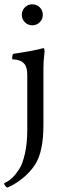

<svg xmlns="http://www.w3.org/2000/svg" viewBox="-44 -648 297 894"><path d="M83 -297.9Q83 -335.9 69.3 -350.6Q59.6 -362.3 45.4 -366.7Q31.2 -371.1 22 -371.1Q12.7 -371.1 12.7 -373Q12.7 -396.5 18.6 -397.5Q122.1 -413.1 153.3 -422.9Q154.3 -422.9 156.2 -423.3Q158.2 -423.8 158.2 -423.8Q162.1 -423.8 163.1 -415.5Q164.1 -407.2 163.1 -403.3Q158.2 -364.3 158.2 -333V-66.4Q158.2 57.6 120.1 117.2Q95.7 155.3 58.1 184.6Q20.5 213.9 -10.7 225.6Q-19.5 219.7 -23.4 210.9Q-25.4 206.1 -23.4 204.1L-11.7 198.2Q0 192.4 15.1 177.7Q30.3 163.1 45.9 138.7Q61.5 114.3 72.3 66.4Q83 18.6 83 -43.9ZM71.8 -544.4Q57.6 -558.6 57.6 -579.1Q57.6 -599.6 71.8 -613.8Q85.9 -627.9 106.4 -627.9Q127 -627.9 141.1 -613.8Q155.3 -599.6 155.3 -579.1Q155.3 -558.6 141.1 -544.4Q127 -530.3 106.4 -530.3Q85.9 -530.3 71.8 -544.4Z"/></svg>

Font: Crimson Text
Style: Regular
Weight: 400
Version: Version 0.13